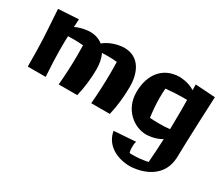

<svg xmlns="http://www.w3.org/2000/svg" viewBox="-132 -880 1773 1522"><g transform="rotate(30 754.5 -119.5)"><path d="M544 -242C544 -288 536 -336 516 -376C533 -376 549 -377 566 -377C596 -377 625 -376 654 -373C655 -341 655 -308 655 -276C655 -180 650 -84 642 12H812C833 -78 842 -169 842 -255C842 -374 794 -500 650 -500C650 -500 546 -500 470 -435C441 -459 402 -474 352 -474C352 -474 286 -474 221 -443L225 -515L40 -504C55 -271 61 -222 61 12H225C218 -96 215 -165 215 -231C215 -271 215 -310 217 -356C235 -356 252 -357 269 -357C299 -357 327 -356 356 -353C357 -323 357 -292 357 -261C357 -170 352 -79 344 12H514C534 -73 544 -160 544 -242Z M1285 -531C1285 -514 1286 -496 1286 -479C1226 -519 1147 -519 1147 -519C997 -519 908 -407 908 -244C908 -81 1034 10 1142 10C1142 10 1221 10 1282 -29C1279 43 1275 115 1269 188C1223 198 1177 203 1131 203C1121 203 1112 203 1103 202C1097 185 1096 168 1096 152C1096 134 1097 116 1103 99L905 113C921 218 1017 292 1162 292C1305 283 1439 211 1446 46C1446 46 1448 -120 1467 -519ZM1288 -299C1288 -240 1287 -181 1286 -122C1250 -118 1220 -117 1184 -117C1160 -117 1134 -118 1103 -120C1095 -178 1090 -236 1090 -295C1090 -324 1091 -352 1093 -382C1158 -388 1203 -391 1252 -391C1263 -391 1275 -391 1287 -390C1288 -360 1288 -329 1288 -299Z"/></g></svg>

Font: Galindo
Style: Regular
Weight: 400
Designer: Astigmatic (AOETI)
Foundry: Astigmatic (AOETI)
Version: Version 1.000